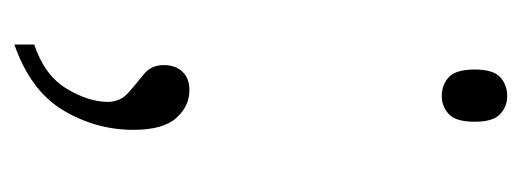

<svg xmlns="http://www.w3.org/2000/svg" viewBox="-244 -312 710 261"><g transform="rotate(90 110.5 -181.0)"><path d="M110 -427Q95 -427 84.5 -436.5Q74 -446 74 -472Q74 -497 84.5 -506.5Q95 -516 110 -516Q124 -516 134.5 -506.5Q145 -497 145 -472Q145 -446 134.5 -436.5Q124 -427 110 -427ZM40 154V127Q82 113 100 83Q118 53 118 27Q118 10 105.5 -1Q93 -12 80.5 -22Q68 -32 68 -49Q68 -65 77 -74.5Q86 -84 102 -84Q124 -84 140 -66Q156 -48 156 -8Q156 43 129.5 87.5Q103 132 40 154Z"/></g></svg>

Font: Noto Serif Tamil SemiCondensed ExtraLight
Style: Regular
Weight: 200
Width: 4
Designer: Indian Type Foundry, Tom Grace, and the Monotype Design Team
Foundry: Monotype Imaging Inc.
Version: Version 2.004; ttfautohint (v1.8.4.7-5d5b)